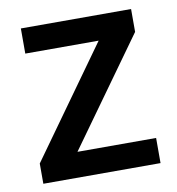

<svg xmlns="http://www.w3.org/2000/svg" viewBox="-66 -601 611 661"><g transform="rotate(-10 239.0 -270.0)"><path d="M442.9 0H33.2V-70.8L306.2 -452.1H49.8V-540H435.1V-460L168 -87.9H442.9Z"/></g></svg>

Font: f0_1792           
Style: Regular
Weight: 600
Foundry: Ascender Corporation
Version: Version 1.10